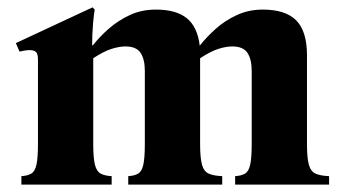

<svg xmlns="http://www.w3.org/2000/svg" viewBox="-20 -501 934 521"><path d="M38 0V-23Q55 -24 65 -30Q75 -36 79 -54.5Q83 -73 83 -110V-340Q83 -355 77.5 -360Q72 -365 61 -365Q49 -365 33 -361L23 -384L231 -481L237 -475Q235 -466 232.5 -437Q230 -408 230 -378H232Q250 -401 275 -423Q300 -445 332 -460Q364 -475 403 -475Q458 -475 487 -451.5Q516 -428 522 -377Q540 -400 565 -422.5Q590 -445 622.5 -460Q655 -475 693 -475Q755 -475 784 -445.5Q813 -416 813 -351V-110Q813 -73 818 -54.5Q823 -36 836 -30Q849 -24 873 -23V0H618V-23Q635 -24 645 -30Q655 -36 659 -54.5Q663 -73 663 -110V-309Q663 -340 651.5 -357.5Q640 -375 610 -375Q594 -375 573 -368.5Q552 -362 523 -343V-110Q523 -73 528 -54.5Q533 -36 546 -30Q559 -24 583 -23V0H328V-23Q345 -24 355 -30Q365 -36 369 -54.5Q373 -73 373 -110V-309Q373 -340 361.5 -357.5Q350 -375 320 -375Q304 -375 283 -368.5Q262 -362 233 -343V-110Q233 -73 237.5 -54.5Q242 -36 253 -30Q264 -24 283 -23V0Z"/></svg>

Font: Bona Nova
Style: Bold
Weight: 700
Designer: Mateusz Machalski
Foundry: Capitalics
Version: Version 4.001; ttfautohint (v1.8.3)